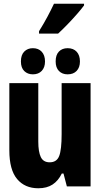

<svg xmlns="http://www.w3.org/2000/svg" viewBox="-20 -998 540 1028"><path d="M185 10Q113 10 71.5 -39.5Q30 -89 30 -193V-553H185V-240Q185 -185 198.5 -157Q212 -129 246 -129Q284 -129 297 -163Q310 -197 310 -280V-553H465V0H338L320 -69H311Q292 -30 261.5 -10Q231 10 185 10ZM342 -600Q313 -600 295.5 -618Q278 -636 278 -669Q278 -704 295.5 -722Q313 -740 342 -740Q373 -740 390.5 -721Q408 -702 408 -669Q408 -637 390.5 -618.5Q373 -600 342 -600ZM156 -600Q128 -600 110 -617.5Q92 -635 92 -669Q92 -704 110 -722Q128 -740 156 -740Q186 -740 203.5 -721Q221 -702 221 -669Q221 -637 203.5 -618.5Q186 -600 156 -600ZM189 -831Q214 -871 233.5 -907.5Q253 -944 269 -978H430V-969Q417 -951 393 -923.5Q369 -896 342 -868Q315 -840 291 -818H189Z"/></svg>

Font: Noto Sans Mono ExtraCondensed Black
Style: Regular
Weight: 900
Width: 2
Designer: Monotype Design Team
Foundry: Monotype Imaging Inc.
Version: Version 2.014